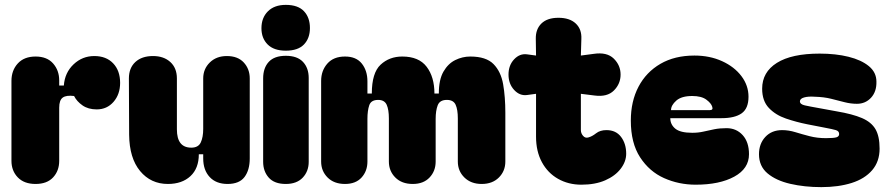

<svg xmlns="http://www.w3.org/2000/svg" viewBox="-20 -755 3652 788"><path d="M126 0Q79 0 53 -27Q27 -54 27 -95V-423Q27 -466 53 -494.5Q79 -523 126 -523Q173 -523 198 -494.5Q223 -466 223 -425V-404H242Q246 -457 282 -491Q318 -525 367 -525Q416 -525 444.5 -495Q473 -465 473 -415Q473 -368 446 -337Q419 -306 377 -306Q342 -306 318.5 -322.5Q295 -339 284 -361Q252 -365 237.5 -354.5Q223 -344 223 -313V-95Q223 -54 198 -27Q173 0 126 0Z M669 0Q599 0 555 -53Q511 -106 510 -202L509 -433Q509 -476 535.5 -500.5Q562 -525 608 -525Q652 -525 679 -500.5Q706 -476 706 -433V-224Q706 -149 765 -149Q794 -149 804 -170.5Q814 -192 814 -226V-433Q814 -472 841 -498.5Q868 -525 911 -525Q956 -525 980.5 -498.5Q1005 -472 1005 -433V-105Q1005 -57 983.5 -28.5Q962 0 914 0Q867 0 840.5 -28.5Q814 -57 814 -105V-122H796Q796 -64 761.5 -32Q727 0 669 0Z M1053 -639Q1053 -682 1079.5 -708.5Q1106 -735 1153 -735Q1203 -735 1227.5 -709Q1252 -683 1252 -640Q1252 -598 1227.5 -572.5Q1203 -547 1153 -547Q1104 -547 1078.5 -572.5Q1053 -598 1053 -639ZM1153 0Q1106 0 1083 -26Q1060 -52 1060 -91V-433Q1060 -476 1083 -501Q1106 -526 1153 -526Q1200 -526 1223.5 -501Q1247 -476 1247 -435V-91Q1247 -52 1222.5 -26Q1198 0 1153 0Z M1396 0Q1351 0 1324.5 -26.5Q1298 -53 1298 -92V-423Q1298 -465 1323.5 -494Q1349 -523 1396 -523Q1442 -523 1465 -494Q1488 -465 1488 -421V-371H1506Q1506 -456 1542 -489.5Q1578 -523 1631 -523Q1699 -523 1731 -481Q1763 -439 1763 -371H1781Q1781 -428 1800 -461Q1819 -494 1848.5 -508.5Q1878 -523 1910 -523Q1975 -523 2005.5 -492Q2036 -461 2045 -409Q2054 -357 2054 -292V-92Q2054 -53 2027.5 -26.5Q2001 0 1957 0Q1913 0 1886 -26.5Q1859 -53 1859 -92V-269Q1859 -305 1850 -325Q1841 -345 1814 -345Q1785 -345 1776.5 -323Q1768 -301 1768 -267V-92Q1768 -53 1743 -26.5Q1718 0 1674 0Q1629 0 1602.5 -26.5Q1576 -53 1576 -92V-269Q1576 -305 1567 -325Q1558 -345 1532 -345Q1503 -345 1495.5 -323Q1488 -301 1488 -267V-92Q1488 -53 1464 -26.5Q1440 0 1396 0Z M2366 3Q2313 3 2270.5 -21Q2228 -45 2204 -89.5Q2180 -134 2180 -194V-370L2143 -365Q2113 -361 2090 -386Q2067 -411 2067 -449Q2067 -487 2090 -511.5Q2113 -536 2143 -532L2180 -527L2179 -595Q2178 -635 2202 -658.5Q2226 -682 2272 -682Q2318 -682 2343 -658.5Q2368 -635 2366 -595L2364 -527L2417 -534Q2471 -542 2499 -514.5Q2527 -487 2527 -449Q2527 -411 2499.5 -383.5Q2472 -356 2420 -363L2364 -370V-221Q2364 -208 2373 -197.5Q2382 -187 2395 -191Q2410 -195 2426.5 -208Q2443 -221 2469 -221Q2508 -221 2529 -193Q2550 -165 2550 -124Q2550 -92 2527.5 -62.5Q2505 -33 2464 -15Q2423 3 2366 3Z M2569 -260Q2569 -339 2600.5 -399Q2632 -459 2690.5 -493Q2749 -527 2830 -527Q2893 -527 2943.5 -504Q2994 -481 3023 -442.5Q3052 -404 3052 -358Q3052 -310 3024 -290Q2996 -270 2941 -270H2731Q2731 -244 2751.5 -227Q2772 -210 2821 -210Q2846 -210 2867.5 -215Q2889 -220 2911.5 -224.5Q2934 -229 2962 -229Q3002 -229 3028 -200.5Q3054 -172 3054 -122Q3054 -63 2993.5 -30Q2933 3 2835 3Q2766 3 2705.5 -24Q2645 -51 2607 -109.5Q2569 -168 2569 -260ZM2893 -303Q2908 -303 2903 -317Q2899 -331 2879 -346Q2859 -361 2821 -361Q2777 -361 2755.5 -342Q2734 -323 2734 -303Z M3351 13Q3282 13 3223.5 -0.5Q3165 -14 3130 -43.5Q3095 -73 3095 -122Q3095 -165 3121 -193Q3147 -221 3190 -221Q3217 -221 3244.5 -212.5Q3272 -204 3303 -196Q3334 -188 3370 -188Q3402 -188 3413 -191.5Q3424 -195 3424 -205Q3424 -217 3410.5 -221Q3397 -225 3365 -231L3293 -245Q3248 -254 3205.5 -268.5Q3163 -283 3135.5 -312Q3108 -341 3108 -391Q3108 -459 3168.5 -497Q3229 -535 3344 -535Q3410 -535 3462.5 -522Q3515 -509 3546 -483.5Q3577 -458 3577 -420Q3578 -379 3555 -354Q3532 -329 3497 -329Q3472 -329 3446.5 -335.5Q3421 -342 3391.5 -349.5Q3362 -357 3324 -358Q3297 -360 3280 -355Q3263 -350 3263 -339Q3263 -327 3283 -322.5Q3303 -318 3343 -311L3414 -298Q3479 -287 3517.5 -270.5Q3556 -254 3573 -225Q3590 -196 3590 -145Q3590 -92 3559.5 -56.5Q3529 -21 3475 -4Q3421 13 3351 13Z"/></svg>

Font: Bagel Fat One
Style: Regular
Weight: 400
Designer: Kyung-won Kim
Foundry: JAMO
Version: Version 1.000; ttfautohint (v1.8.4.7-5d5b);gftools[0.9.28]